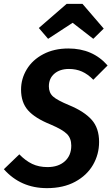

<svg xmlns="http://www.w3.org/2000/svg" viewBox="-39 -958 577 994"><path d="M518 -619 444 -545Q416 -574 385.5 -587.5Q355 -601 318 -601Q271 -601 242.5 -576.5Q214 -552 214 -511Q214 -478 235.5 -458.5Q257 -439 320 -413Q397 -381 435.5 -338Q474 -295 474 -223Q474 -159 442.5 -104.5Q411 -50 350 -17Q289 16 204 16Q68 16 -19 -82L61 -159Q93 -126 127.5 -109.5Q162 -93 207 -93Q263 -93 296.5 -123Q330 -153 330 -204Q330 -242 307.5 -264.5Q285 -287 224 -313Q142 -346 106 -387Q70 -428 70 -494Q70 -550 99.5 -599Q129 -648 185 -677.5Q241 -707 315 -707Q441 -707 518 -619ZM162 -813 306 -938H388L498 -810L444 -757L337 -840L210 -757Z"/></svg>

Font: Fira Sans Condensed SemiBold
Style: Italic
Weight: 600
Width: 3
Italic angle: -8°
Designer: bBox Type GmbH & Carrois Corporate GbR & Edenspiekermann AG
Foundry: bBox Type GmbH & Carrois Corporate GbR & Edenspiekermann AG
Version: Version 4.301